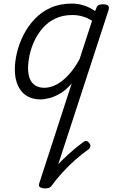

<svg xmlns="http://www.w3.org/2000/svg" viewBox="-20 -539 663 1074"><path d="M267 502Q259 513 245.5 510.5Q232 508 224.5 498Q217 488 227 475Q252 439 286 401Q320 363 361 325.5Q402 288 448 254Q457 248 465 250Q473 252 480 262Q487 271 485.5 280Q484 289 476 296Q438 322 399.5 356.5Q361 391 327 428.5Q293 466 267 502ZM206 17Q161 17 129 -3Q97 -23 80 -61Q63 -99 63 -151Q63 -195 75 -245Q87 -295 111.5 -343.5Q136 -392 173.5 -432Q211 -472 263 -495.5Q315 -519 383 -519Q417 -519 450.5 -508Q484 -497 512 -477L517 -489Q522 -505 530 -510Q538 -515 554 -515Q579 -515 585.5 -506.5Q592 -498 587 -482L269 493Q266 504 258 509.5Q250 515 231 515Q217 515 205.5 509Q194 503 199 488L381 -72Q350 -36 318 -17Q286 2 257.5 9.5Q229 17 206 17ZM137 -158Q137 -123 147 -98.5Q157 -74 177.5 -61Q198 -48 228 -48Q262 -48 296 -66Q330 -84 363 -119.5Q396 -155 425 -208L495 -423Q465 -441 438.5 -448Q412 -455 385 -455Q331 -455 290 -435.5Q249 -416 220 -383Q191 -350 172.5 -310.5Q154 -271 145.5 -231Q137 -191 137 -158Z"/></svg>

Font: Playwrite RO Light
Style: Regular
Weight: 300
Version: Version 1.002